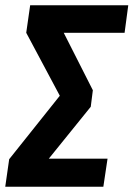

<svg xmlns="http://www.w3.org/2000/svg" viewBox="-34 -712 509 732"><path d="M455 -692 441 -587H209L320 -368L312 -305L152 -107H376L360 0H-14L1 -105L194 -347L66 -587L81 -692Z"/></svg>

Font: Fira Sans Extra Condensed SemiBold
Style: Italic
Weight: 600
Width: 3
Italic angle: -8°
Designer: Carrois Corporate & Edenspiekermann AG
Foundry: Carrois Corporate GbR & Edenspiekermann AG
Version: Version 4.203